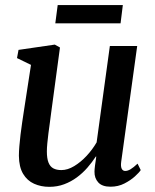

<svg xmlns="http://www.w3.org/2000/svg" viewBox="-20 -731 616 762"><path d="M175.5 10.5Q142.5 10.5 115.2 -1.8Q88 -14 71.8 -41Q55.5 -68 55 -112.5Q55 -129 56.8 -150.8Q58.5 -172.5 61.5 -197Q64.5 -221.5 68 -245.2Q71.5 -269 74.5 -288.5L103 -473.5L47.5 -500.5L53.5 -533L197.5 -554L218 -542.5L183.5 -287Q181 -266.5 178 -244.8Q175 -223 172.2 -202Q169.5 -181 167.8 -162.5Q166 -144 166 -130Q166 -102 172.5 -85.8Q179 -69.5 191.8 -62.8Q204.5 -56 223.5 -56Q248.5 -56 274.5 -71.8Q300.5 -87.5 323.8 -112.5Q347 -137.5 363.5 -166L416 -548.5H524.5L461 -89Q458.5 -70.5 463 -61.5Q467.5 -52.5 477 -52.5Q486.5 -52.5 498 -59.2Q509.5 -66 526 -81.5L538.5 -56Q532.5 -46.5 515.5 -31Q498.5 -15.5 473.8 -2.8Q449 10 418.5 10Q385.5 10 370 -7Q354.5 -24 355 -50Q355 -53 355.5 -59.8Q356 -66.5 357.2 -75.2Q358.5 -84 359.8 -93Q361 -102 362 -109.5L360.5 -110Q345.5 -87 326.8 -65.5Q308 -44 285 -27Q262 -10 234.8 0.2Q207.5 10.5 175.5 10.5ZM209 -711H467.5L458.5 -638.5H199.5Z"/></svg>

Font: Merriweather 48pt Medium
Style: Italic
Weight: 500
Italic angle: -7.8°
Version: Version 2.101